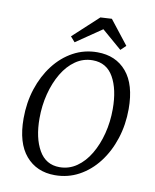

<svg xmlns="http://www.w3.org/2000/svg" viewBox="-84 -806 710 882"><g transform="rotate(10 270.5 -365.5)"><path d="M232 11Q147 11 96.5 -48Q46 -107 46 -221Q46 -295 67 -359.5Q88 -424 126 -473.5Q164 -523 215.5 -551Q267 -579 328 -579Q414 -579 464 -520Q514 -461 514 -347Q514 -274 493 -209Q472 -144 434 -94.5Q396 -45 344.5 -17Q293 11 232 11ZM247 -29Q291 -29 327 -54Q363 -79 388.5 -122Q414 -165 428 -219.5Q442 -274 442 -334Q442 -426 410 -482.5Q378 -539 313 -539Q269 -539 233 -514Q197 -489 171.5 -446Q146 -403 132 -348.5Q118 -294 118 -234Q118 -143 150.5 -86Q183 -29 247 -29ZM195 -630 313 -739 366 -742 453 -631 429 -608 336 -688 216 -606Z"/></g></svg>

Font: Rasa Light
Style: Italic
Weight: 300
Italic angle: -7.10001°
Designer: Anna Giedrys (Yrsa+Rasa design), David Brezina (Yrsa art-direction, Rasa art-direction, design)
Foundry: Rosetta Type Foundry
Version: Version 2.004